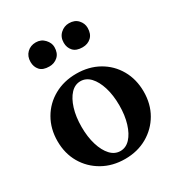

<svg xmlns="http://www.w3.org/2000/svg" viewBox="-157 -737 787 851"><g transform="rotate(-30 236.5 -312.0)"><path d="M237.2 11Q173.5 11 123.2 -17.5Q73 -46 44.5 -95Q16 -144 16 -207Q16 -270 44.6 -319.5Q73.1 -369 123.3 -397Q173.4 -425 237 -425Q301 -425 350.7 -397Q400.4 -369 428.7 -319.5Q457 -270 457 -207Q457 -144 428.7 -95Q400.4 -46 350.7 -17.5Q301 11 237.2 11ZM236.5 -30Q265 -30 286.5 -53Q308 -76 320.5 -116.5Q333 -157 333 -208.2Q333 -260.4 320.5 -300.7Q308 -341 286.5 -364Q264.9 -387 236.5 -387Q208 -387 186.5 -364Q165 -341 152.5 -300.7Q140 -260.4 140 -208.2Q140 -157 152.5 -116.5Q165 -76 186.5 -53Q208 -30 236.5 -30ZM151 -512Q118 -512 103 -529Q88 -546 88 -571Q88 -600 106 -617.5Q124 -635 151 -635Q178 -635 195.5 -616Q213 -597 213 -576Q213 -545 195 -528.5Q177 -512 151 -512ZM321 -512Q289 -512 273.5 -529Q258 -546 258 -571Q258 -600 277 -617.5Q296 -635 321 -635Q350 -635 366.5 -617Q383 -599 383 -576Q383 -545 365.5 -528.5Q348 -512 321 -512Z"/></g></svg>

Font: Junicode VF
Style: Regular
Weight: 400
Designer: Peter S. Baker
Version: Version 2.213